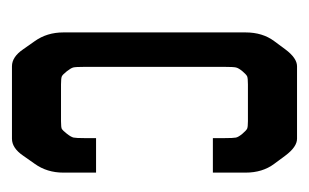

<svg xmlns="http://www.w3.org/2000/svg" viewBox="-118 -399 517 321"><g transform="rotate(90 140.5 -238.5)"><path d="M268.6 -335.9H210.9V-355.5Q210.9 -370.1 210 -374.5Q209 -378.9 203.6 -385.3Q198.2 -391.6 195.3 -393.1Q192.4 -394.5 182.6 -394.5H121.1Q110.4 -394.5 107.4 -393.1Q104.5 -391.6 99.1 -385.3Q93.8 -378.9 92.8 -374.5Q91.8 -370.1 91.8 -355.5V-121.1Q91.8 -106.4 92.8 -102.5Q93.8 -98.6 99.1 -91.8Q104.5 -85 107.4 -83.5Q110.4 -82 121.1 -82H182.6Q193.4 -82 195.8 -83.5Q198.2 -85 203.6 -91.8Q209 -98.6 210 -103Q210.9 -107.4 210.9 -121.1V-140.6H268.6V-85.9Q268.6 -58.6 253.9 -38.1L240.2 -18.6Q227.5 0 211.9 0H90.8Q75.2 0 62.5 -18.6L48.8 -38.1Q34.2 -58.6 34.2 -85.9V-390.6Q34.2 -418.9 48.8 -438.5L62.5 -457Q77.1 -476.6 90.8 -476.6H211.9Q225.6 -476.6 240.2 -457L253.9 -438.5Q268.6 -418.9 268.6 -390.6Z"/></g></svg>

Font: Vancouver Drive
Style: Regular
Weight: 400
Designer: Valery Zaveryaev
Foundry: Cyreal (www.cyreal.org)
Version: Version 1.06